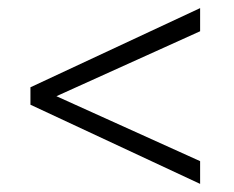

<svg xmlns="http://www.w3.org/2000/svg" viewBox="-20 -467 577 473"><path d="M55 -209V-252L473 -447V-390L119 -230L473 -70V-14Z"/></svg>

Font: LXGW Bright GB
Style: Regular
Weight: 400
Designer: Christian Thalmann (Catharsis Fonts)
Foundry: LXGW / Christian Thalmann (Catharsis Fonts) / Fontworks Inc.
Version: Version 5.510